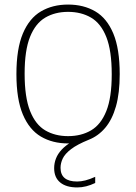

<svg xmlns="http://www.w3.org/2000/svg" viewBox="-20 -622 597 842"><path d="M319 200Q270.5 200 244 178.2Q217.5 156.5 217.5 115.5Q217.5 93.5 225.5 73Q233.5 52.5 250.5 34.2Q267.5 16 294 0L297.5 7H278.5Q210.5 7 159.5 -23Q108.5 -53 80.2 -120Q52 -187 52 -297Q52 -407.5 80.2 -474.8Q108.5 -542 159.5 -572Q210.5 -602 278.5 -602Q347 -602 398 -572Q449 -542 477 -474.8Q505 -407.5 505 -297Q505 -213.5 488.5 -155.5Q472 -97.5 441.5 -61.5Q411 -25.5 369 -9Q318.5 11.5 291.8 32Q265 52.5 255.2 73Q245.5 93.5 245.5 114Q245.5 144 263.8 159Q282 174 318 174Q335.5 174 354.2 169.2Q373 164.5 397.5 153.5V180.5Q377.5 190 358 195Q338.5 200 319 200ZM278.5 -25Q336 -25 379.2 -50.2Q422.5 -75.5 446.2 -134.8Q470 -194 470 -296Q470 -400 446.2 -459.8Q422.5 -519.5 379.2 -544.8Q336 -570 278.5 -570Q221.5 -570 178.5 -544.8Q135.5 -519.5 111.8 -460.5Q88 -401.5 88 -299Q88 -195.5 111.8 -135.5Q135.5 -75.5 178.5 -50.2Q221.5 -25 278.5 -25Z"/></svg>

Font: Encode Sans SC SemiCondensed Thin
Style: Regular
Weight: 250
Width: 4
Designer: Multiple Designers
Foundry: Impallari Type
Version: Version 3.002